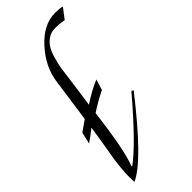

<svg xmlns="http://www.w3.org/2000/svg" viewBox="-276 -891 941 941"><g transform="rotate(-45 195.0 -420.5)"><path d="M30 10Q29 -1 29 -26.5Q29 -52 32 -83.5Q35 -115 38.5 -138Q42 -161 49 -200.5Q56 -240 59 -261L69 -327Q46 -308 6 -280L20 -341L76 -380L108 -606Q120 -697 190 -774Q260 -851 341 -851Q370 -851 390 -846L349 -792Q321 -798 290 -798Q259 -798 238 -783Q217 -768 205 -748Q193 -728 183.5 -694Q174 -660 170.5 -637.5Q167 -615 162.5 -577.5Q158 -540 154 -515.5Q150 -491 140 -415Q198 -454 253 -477L236 -421Q187 -398 134 -363Q106 -134 74 -54L77 -52Q164 -115 335 -316L345 -310Q127 -31 30 10Z"/></g></svg>

Font: Felipa
Style: Regular
Weight: 400
Designer: Javier Alcaraz
Foundry: Fontstage
Version: Version 1.001